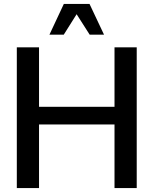

<svg xmlns="http://www.w3.org/2000/svg" viewBox="-20 -955 779 975"><path d="M65.4 0V-714.8H178.2V-412.6H561.5V-714.8H674.3V0H561.5V-322.8H178.2V0ZM231 -778.8 304.2 -935.1H434.6L508.3 -778.8H435.5L369.1 -882.8L303.7 -778.8Z"/></svg>

Font: Pontano Sans
Style: Bold
Weight: 700
Designer: Vernon Adams
Foundry: Vernon Adams
Version: Version 2.001